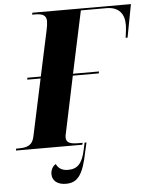

<svg xmlns="http://www.w3.org/2000/svg" viewBox="-94 -763 789 1009"><g transform="rotate(-5 300.5 -258.5)"><path d="M-34 0H316L319 -10H299C254 -10 232 -17 232 -46C232 -53 233 -60 236 -71L298 -366H435L437 -376H300L370 -704H505C571 -704 600 -665 599 -605C599 -595 596 -568 592 -540H602L635 -714H115L113 -704H126C167 -704 188 -695 188 -663C188 -651 185 -630 181 -613L130 -376H59L58 -366H128L64 -67C55 -21 29 -10 -20 -10H-32ZM213 197C273 197 304 161 328 38L339 -10H329L321 27C306 98 280 125 231 125C199 125 180 113 168 89C152 98 141 118 141 140C141 176 170 197 213 197Z"/></g></svg>

Font: Noto Serif Display SemiCondensed ExtraBold
Style: Italic
Weight: 800
Width: 4
Italic angle: -12°
Designer: Monotype Design Team
Foundry: Monotype Imaging Inc.
Version: Version 2.009